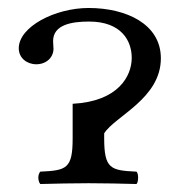

<svg xmlns="http://www.w3.org/2000/svg" viewBox="-20 -459 473 481"><path d="M241 -113V-125C268 -168 383 -212 383 -313C383 -399 296 -439 202 -439C118 -439 27 -392 27 -338C27 -314 47 -298 71 -298C96 -298 114 -315 114 -337C114 -343 113 -349 113 -356C113 -397 159 -405 203 -405C284 -405 310 -357 310 -314C310 -269 277 -205 162 -199V-112C162 -36 146 -32 81 -29C78 -26 76 -20 76 -14C76 -8 78 -1 81 2C127 1 155 0 202 0C249 0 276 1 322 2C325 -1 326 -8 326 -14C326 -20 325 -26 322 -29C257 -32 241 -36 241 -113Z"/></svg>

Font: Libertinus Serif
Style: Bold
Weight: 700
Designer: Philipp H. Poll, Khaled Hosny
Foundry: Caleb Maclennan
Version: Version 7.050;RELEASE